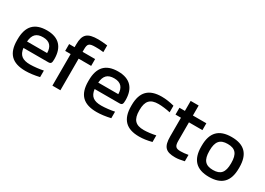

<svg xmlns="http://www.w3.org/2000/svg" viewBox="-8 -1432 2987 2163"><g transform="rotate(30 1485.5 -350.5)"><path d="M515 -270C515 -422 440 -509 283 -509C123 -509 44 -427 44 -256V-244C44 -71 125 9 298 9C350 9 413 1 477 -14V-99C433 -89 355 -80 307 -80C208 -80 161 -116 150 -205H471C507 -205 515 -218 515 -270ZM149 -288C157 -380 197 -420 283 -420C369 -420 409 -373 410 -288Z M848 -620C881 -620 908 -620 953 -614V-701C901 -707 869 -710 834 -710C694 -710 645 -670 645 -536V-500H574V-411H645V0H749V-411H912V-500H749V-531C749 -604 765 -620 848 -620Z M1441 -270C1441 -422 1366 -509 1209 -509C1049 -509 970 -427 970 -256V-244C970 -71 1051 9 1224 9C1276 9 1339 1 1403 -14V-99C1359 -89 1281 -80 1233 -80C1134 -80 1087 -116 1076 -205H1397C1433 -205 1441 -218 1441 -270ZM1075 -288C1083 -380 1123 -420 1209 -420C1295 -420 1335 -373 1336 -288Z M1528 -256V-244C1528 -72 1609 9 1776 9C1827 9 1882 1 1939 -14V-100C1894 -89 1827 -81 1785 -81C1678 -81 1632 -129 1632 -247V-253C1632 -371 1678 -419 1785 -419C1827 -419 1894 -411 1939 -400V-486C1882 -501 1827 -509 1776 -509C1609 -509 1528 -428 1528 -256Z M2264 -81C2202 -81 2184 -100 2184 -173V-411H2359V-500H2184V-630H2080V-500H2009V-411H2080V-169C2080 -33 2123 9 2245 9C2285 9 2316 2 2363 -8V-91C2323 -84 2295 -81 2264 -81Z M2440 -256V-244C2440 -73 2521 9 2685 9C2851 9 2930 -73 2930 -244V-256C2930 -427 2851 -509 2685 -509C2521 -509 2440 -427 2440 -256ZM2544 -247V-253C2544 -370 2586 -419 2685 -419C2785 -419 2826 -370 2826 -253V-247C2826 -130 2785 -81 2685 -81C2586 -81 2544 -130 2544 -247Z"/></g></svg>

Font: LT Wave Text Medium
Style: Regular
Weight: 500
Designer: Daniel Lyons
Version: Version 2.5 (Glyphs App)